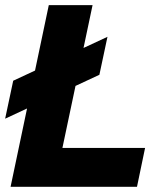

<svg xmlns="http://www.w3.org/2000/svg" viewBox="-35 -723 621 743"><path d="M5.9 0 153.8 -703.1H323.2L206.5 -150.4H526.4L495.1 0ZM-15.1 -263.7 16.1 -410.6 380.9 -580.6 349.6 -433.6Z"/></svg>

Font: Schibsted Grotesk ExtraBold
Style: Italic
Weight: 800
Italic angle: -12°
Designer: Bakken & Baeck AS, Henrik Kongsvoll
Foundry: Schibsted ASA
Version: Version 1.100; ttfautohint (v1.8.4.7-5d5b);gftools[0.9.25]